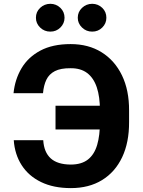

<svg xmlns="http://www.w3.org/2000/svg" viewBox="-20 -966 740 996"><path d="M580.9 -417.6V-294.3H268V-417.6ZM51.4 -238.7H204.3Q208.1 -176.1 243.3 -144.3Q278.4 -112.6 347.5 -112.3Q403.5 -112.6 436.6 -138.8Q469.6 -165 484.1 -214.6Q498.6 -264.1 498.4 -333.4V-392.2Q498.6 -464.1 482.1 -513Q465.6 -561.9 432 -587.3Q398.3 -612.6 346.3 -612.1Q294.9 -612.6 264.7 -597.1Q234.5 -581.5 220.6 -552.4Q206.6 -523.2 203.1 -482.4H50.2Q57.5 -554.3 91.7 -612Q126 -669.7 189.4 -703.5Q252.7 -737.3 346.3 -737.3Q439 -737.3 507 -694.9Q575.1 -652.5 612.6 -575.3Q650.1 -498 649.6 -392.4V-333Q650.1 -227.3 613.7 -150.4Q577.2 -73.4 509.4 -31.8Q441.6 9.8 347.5 9.8Q257.6 9.8 193.1 -21.6Q128.5 -52.9 92.5 -109Q56.5 -165 51.4 -238.7ZM241.2 -802Q210.3 -801.8 188.2 -823.2Q166.2 -844.6 166.4 -873.8Q166.2 -904.4 188.2 -925.2Q210.3 -946 241.2 -946.3Q271.8 -946 293.3 -925.2Q314.8 -904.4 314.8 -873.8Q314.8 -844.6 293.3 -823.2Q271.8 -801.8 241.2 -802ZM458.2 -802Q427.5 -801.8 405.5 -823.2Q383.4 -844.6 383.4 -873.8Q383.4 -904.4 405.5 -925.2Q427.5 -946 458.2 -946.3Q489.1 -946 510.5 -925.2Q532 -904.4 531.8 -873.8Q532 -844.6 510.5 -823.2Q489.1 -801.8 458.2 -802Z"/></svg>

Font: Inter V
Style: 
Weight: 400
Designer: Rasmus Andersson
Foundry: rsms
Version: Version 4.000;git-a3f224843